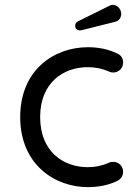

<svg xmlns="http://www.w3.org/2000/svg" viewBox="-20 -750 569 789"><path d="M462 -530C423 -549 382 -556 341 -556C204 -556 63 -464 63 -269C63 -74 205 19 341 19C385 19 425 11 461 -6C476 -13 486 -27 486 -44C486 -67 468 -85 445 -85C439 -85 433 -84 427 -81C400 -69 371 -63 341 -63C241 -63 145 -126 145 -269C145 -411 241 -474 341 -474C372 -474 401 -468 428 -456C434 -453 440 -452 445 -452C468 -452 486 -470 486 -493C486 -510 478 -523 462 -530ZM302 -663C293 -659 289 -653 289 -644C289 -631 299 -622 316 -626L455 -661C470 -665 478 -678 478 -693C478 -714 461 -730 444 -730C439 -730 435 -729 431 -727Z"/></svg>

Font: Fabada
Style: Regular
Weight: 400
Designer: deFharo
Foundry: deFharo.com
Version: Version 4.000 2011 initial release